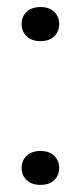

<svg xmlns="http://www.w3.org/2000/svg" viewBox="-20 -516 229 542"><path d="M41 -42Q41 -62.5 55.2 -76.2Q69.3 -89.8 94.2 -89.8Q119.1 -89.8 133.1 -76.2Q147 -62.5 147 -42Q147 -21 133.1 -7.6Q119.1 5.9 94.2 5.9Q69.3 5.9 55.2 -7.6Q41 -21 41 -42ZM133.1 -413.6Q119.1 -399.9 94.2 -399.9Q69.3 -399.9 55.2 -413.6Q41 -427.2 41 -448.2Q41 -469.2 55.2 -482.7Q69.3 -496.1 94.2 -496.1Q119.1 -496.1 133.1 -482.7Q147 -469.2 147 -448.2Q147 -427.2 133.1 -413.6Z"/></svg>

Font: Creato Display
Style: Regular
Weight: 400
Version: Version 1.000